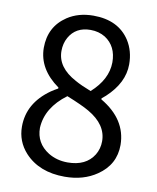

<svg xmlns="http://www.w3.org/2000/svg" viewBox="-85 -810 724 888"><g transform="rotate(10 277.5 -365.5)"><path d="M279.3 12.7Q159.2 12.7 91.8 -60.5Q44.9 -112.3 44.9 -181.6Q44.9 -292 147.5 -364.3Q163.1 -375 179.7 -383.8V-388.7Q82 -458 81.1 -557.6Q81.1 -657.2 160.2 -710Q211.9 -744.1 282.2 -744.1Q399.4 -744.1 453.1 -661.1Q483.4 -613.3 483.4 -550.8Q483.4 -463.9 403.3 -389.6Q393.6 -380.9 384.8 -374V-369.1Q507.8 -296.9 508.8 -176.8Q508.8 -84 429.7 -30.3Q367.2 12.7 279.3 12.7ZM329.1 -398.4Q404.3 -465.8 405.3 -545.9Q405.3 -622.1 349.6 -658.2Q319.3 -676.8 280.3 -676.8Q210.9 -676.8 179.7 -621.1Q164.1 -592.8 164.1 -557.6Q164.1 -480.5 253.9 -432.6Q281.2 -417 329.1 -398.4ZM281.2 -54.7Q367.2 -54.7 404.3 -114.3Q421.9 -143.6 421.9 -178.7Q421.9 -256.8 334 -307.6Q300.8 -327.1 227.5 -356.4Q132.8 -286.1 127.9 -190.4Q127.9 -118.2 190.4 -79.1Q230.5 -54.7 281.2 -54.7Z"/></g></svg>

Font: Taipei Sans TC Beta
Style: Regular
Weight: 400
Designer: JT Foundry
Foundry: JT Foundry
Version: Version 1.000